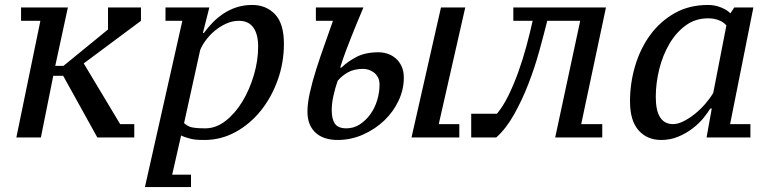

<svg xmlns="http://www.w3.org/2000/svg" viewBox="-20 -555 3108 775"><path d="M235 -249 373 0H522V-54H465L318 -299L549 -471V-525H416V-436L236 -289H203L254 -525H65V-471H143L46 0H145L195 -249Z M675 150 711 -8C718.3 -4.7 725.2 -2 731.5 0C737.8 2 744.3 3.8 751 5.5C757.7 7.2 765.3 8.3 774 9C782.7 9.7 793 10 805 10C849.7 10 891.5 -0.7 930.5 -22C969.5 -43.3 1003.5 -72 1032.5 -108C1061.5 -144 1084.3 -185.3 1101 -232C1117.7 -278.7 1126 -327.3 1126 -378C1126 -432.7 1114 -472.5 1090 -497.5C1066 -522.5 1035.3 -535 998 -535C976 -535 955.5 -532 936.5 -526C917.5 -520 899.8 -511.7 883.5 -501C867.2 -490.3 852.3 -478.2 839 -464.5C825.7 -450.8 813.7 -436.7 803 -422H799L825 -525H648V-471H716L565 200H751V150ZM945 -471C970.3 -471 989.5 -462 1002.5 -444C1015.5 -426 1022 -400.3 1022 -367C1022 -329 1016.2 -290.3 1004.5 -251C992.8 -211.7 977.3 -176.2 958 -144.5C938.7 -112.8 916.2 -87 890.5 -67C864.8 -47 837.7 -37 809 -37C796.3 -37 785.7 -37.3 777 -38C768.3 -38.7 760.8 -39.7 754.5 -41C748.2 -42.3 742.5 -44.5 737.5 -47.5C732.5 -50.5 727.7 -54 723 -58L788 -353C792.7 -365 800 -377.8 810 -391.5C820 -405.2 831.8 -417.8 845.5 -429.5C859.2 -441.2 874.5 -451 891.5 -459C908.5 -467 926.3 -471 945 -471Z M1343 -229C1354.3 -242.3 1368.2 -253.7 1384.5 -263C1400.8 -272.3 1421.7 -277 1447 -277C1453 -277 1459.8 -275.8 1467.5 -273.5C1475.2 -271.2 1482.3 -267.5 1489 -262.5C1495.7 -257.5 1501.2 -251 1505.5 -243C1509.8 -235 1512 -225 1512 -213C1512 -192.3 1508.8 -171.5 1502.5 -150.5C1496.2 -129.5 1487 -110.7 1475 -94C1463 -77.3 1448.8 -63.7 1432.5 -53C1416.2 -42.3 1398 -37 1378 -37C1356 -37 1340.7 -43.2 1332 -55.5C1323.3 -67.8 1319 -86 1319 -110C1319 -128.7 1321.3 -148.3 1326 -169C1330.7 -189.7 1336.3 -209.7 1343 -229ZM1358 -282H1353C1361 -307.3 1368.8 -330.2 1376.5 -350.5L1399 -408.5L1421.5 -464L1447 -525H1255V-471H1324L1290 -374.5C1278 -340.8 1266.8 -307.8 1256.5 -275.5C1246.2 -243.2 1237.7 -212.2 1231 -182.5C1224.3 -152.8 1221 -126.7 1221 -104C1221 -84 1224.2 -66.8 1230.5 -52.5C1236.8 -38.2 1245.5 -26.3 1256.5 -17C1267.5 -7.7 1280.3 -0.8 1295 3.5C1309.7 7.8 1325.3 10 1342 10C1378.7 10 1413.3 2.7 1446 -12C1478.7 -26.7 1507.2 -45.7 1531.5 -69C1555.8 -92.3 1575 -119 1589 -149C1603 -179 1610 -209.7 1610 -241C1610 -259.7 1606.8 -275.5 1600.5 -288.5C1594.2 -301.5 1586 -312.2 1576 -320.5C1566 -328.8 1555 -334.8 1543 -338.5C1531 -342.2 1519.3 -344 1508 -344C1472.7 -344 1443.2 -337.8 1419.5 -325.5C1395.8 -313.2 1375.3 -298.7 1358 -282ZM1858 -525H1760L1641 0H1834V-54H1751Z M2322 -471 2221 0H2314H2411V-54H2326L2426 -525H2052V-471H2130C2122.7 -437.7 2114.2 -403.2 2104.5 -367.5C2094.8 -331.8 2084 -297.3 2072 -264C2060 -230.7 2046.8 -199.3 2032.5 -170C2018.2 -140.7 2002.7 -116 1986 -96H1882V0H1983C2009.7 -24 2033.7 -55 2055 -93C2076.3 -131 2095.5 -171.8 2112.5 -215.5C2129.5 -259.2 2144.2 -303.3 2156.5 -348C2168.8 -392.7 2179.7 -433.7 2189 -471Z M2697 -54C2650.3 -54 2627 -90.7 2627 -164C2627 -200.7 2631.7 -237.8 2641 -275.5C2650.3 -313.2 2664 -347.3 2682 -378C2700 -408.7 2722 -433.5 2748 -452.5C2774 -471.5 2804 -481 2838 -481C2854.7 -481 2869.5 -478.3 2882.5 -473C2895.5 -467.7 2905.3 -460.7 2912 -452L2859 -180C2850.3 -165.3 2839.5 -150.5 2826.5 -135.5C2813.5 -120.5 2799.5 -107 2784.5 -95C2769.5 -83 2754.3 -73.2 2739 -65.5C2723.7 -57.8 2709.7 -54 2697 -54ZM2847 -117H2853L2832 0H3009V-54H2927L3021 -525H2944L2928 -501C2920.7 -509.7 2908.5 -517.5 2891.5 -524.5C2874.5 -531.5 2856.7 -535 2838 -535C2787.3 -535 2742.5 -524 2703.5 -502C2664.5 -480 2631.7 -450.8 2605 -414.5C2578.3 -378.2 2558 -336.7 2544 -290C2530 -243.3 2523 -195.3 2523 -146C2523 -94 2534.5 -55 2557.5 -29C2580.5 -3 2611 10 2649 10C2673.7 10 2696.7 5.5 2718 -3.5C2739.3 -12.5 2758.5 -23.5 2775.5 -36.5C2792.5 -49.5 2807 -63.3 2819 -78C2831 -92.7 2840.3 -105.7 2847 -117Z"/></svg>

Font: PT Serif Caption
Style: Italic
Weight: 400
Italic angle: -12°
Designer: A.Korolkova, O.Umpeleva, V.Yefimov
Foundry: ParaType Ltd
Version: Version 1.000W OFL